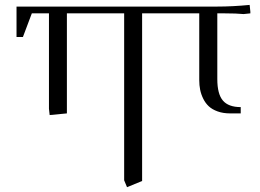

<svg xmlns="http://www.w3.org/2000/svg" viewBox="-20 -466 1068 789"><path d="M47.9 -314V-439H873Q935.5 -439 1005.9 -445.8L1008.8 -418V-411.1L981 -408.2Q951.2 -411.1 903.8 -411.1H873V-141.1Q873 -79.6 896 -52.7Q918.9 -25.9 969.2 -25.9V0H925.8Q897 0 874.5 -8.1Q852.1 -16.1 838.1 -29.1Q824.2 -42 815.2 -60.3Q806.2 -78.6 802.5 -97.2Q798.8 -115.7 798.8 -136.2V-411.1H564V277.8L502 303.2L490.2 274.9V-411.1H254.9V0L184.1 6.8L181.2 -19V-411.1H110.8L74.2 -314Z"/></svg>

Font: Dihjauti S
Style: Regular
Weight: 400
Designer: T. Christopher White
Version: Version 3.0.0